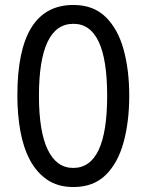

<svg xmlns="http://www.w3.org/2000/svg" viewBox="-20 -744 590 774"><path d="M501 -358Q501 -255 478.5 -171.5Q456 -88 406.5 -39Q357 10 276 10Q214 10 171 -19Q128 -48 101 -98.5Q74 -149 62 -216Q50 -283 50 -359Q50 -724 276 -724Q357 -724 406.5 -675Q456 -626 478.5 -543.5Q501 -461 501 -358ZM137 -358Q137 -214 172.5 -140.5Q208 -67 275 -67Q412 -67 412 -358Q412 -648 276 -648Q206 -648 171.5 -574.5Q137 -501 137 -358Z"/></svg>

Font: Noto Sans Ethiopic ExtraCondensed
Style: Regular
Weight: 400
Width: 2
Designer: Monotype Design Team
Foundry: Monotype Imaging Inc.
Version: Version 2.102; ttfautohint (v1.8.4.7-5d5b)